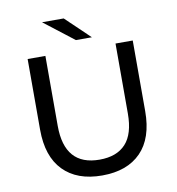

<svg xmlns="http://www.w3.org/2000/svg" viewBox="-95 -972 981 1065"><g transform="rotate(-10 395.5 -439.5)"><path d="M99 -302V-700H199V-306Q199 -81 396 -81Q493 -81 543.5 -136Q594 -191 594 -306V-700H691V-302Q691 -150 613.5 -71Q536 8 395 8Q254 8 176.5 -71.5Q99 -151 99 -302ZM213 -887H335L471 -757H381Z"/></g></svg>

Font: CMG Sans Medium
Style: Regular
Weight: 500
Designer: Julieta Ulanovsky
Foundry: Julieta Ulanovsky
Version: Version 7.200